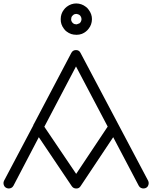

<svg xmlns="http://www.w3.org/2000/svg" viewBox="-22 -1054 875 1104"><path d="M-0.5 8.8C6.3 33.7 43 37.6 55.2 14.2L201.2 -265.1L391.1 17.1C397 25.4 405.3 29.8 416 29.8C426.8 30.3 435.1 25.9 440.9 17.1L628.9 -265.1L775.9 14.2C787.6 37.1 825.7 34.2 831.5 8.8C832.5 5.9 833 2.9 833 -0.5C833 -5.4 832 -9.8 830.1 -14.2L440.9 -750C435.5 -760.7 427.2 -766.1 415 -766.1C402.8 -766.1 394 -760.7 388.2 -750L173.8 -342.8C171.4 -339.4 169.4 -335.9 168.9 -332L1 -14.2C-1 -9.8 -2 -4.9 -2 -0.5C-2 2.4 -1.5 5.4 -0.5 8.8ZM415 -671.9 597.2 -326.2 416 -54.2 232.9 -325.2ZM327.1 -943.8C326.7 -923.8 332.5 -905.8 345.2 -889.2C349.6 -882.3 355.5 -876.5 361.8 -872.1C377 -859.9 395.5 -854 417 -854H419.9C438 -854 455.1 -859.9 471.2 -872.1C477.5 -877 483.4 -882.8 487.8 -889.2C500 -904.3 506.3 -922.4 506.8 -943.8C506.8 -963.4 500.5 -981.4 487.8 -998C483.4 -1004.9 477.5 -1010.7 471.2 -1015.1C455.6 -1027.3 437.5 -1033.7 417 -1034.2C397 -1034.2 378.4 -1027.8 361.8 -1015.1C355.5 -1010.3 349.6 -1004.4 345.2 -998C333 -982.4 327.1 -964.4 327.1 -943.8ZM387.2 -943.8C387.2 -951.2 389.2 -957.5 393.1 -961.9C394.5 -963.9 396.5 -965.8 398.9 -967.8C404.3 -972.2 410.6 -974.1 417 -974.1C424.3 -973.1 430.7 -971.2 435.1 -967.8L440.9 -961.9C444.8 -955.6 446.8 -949.7 446.8 -943.8C446.3 -936.5 444.3 -930.2 440.9 -925.8C439 -923.3 437 -921.4 435.1 -919.9L419.4 -914.1H417C409.7 -914.1 403.3 -916 398.9 -919.9C396.5 -921.4 394.5 -923.3 393.1 -925.8C388.7 -931.2 386.7 -937.5 387.2 -943.8Z"/></svg>

Font: Nemoy
Style: Medium
Weight: 500
Designer: BSozoo
Foundry: BSozoo
Version: Version 001.000